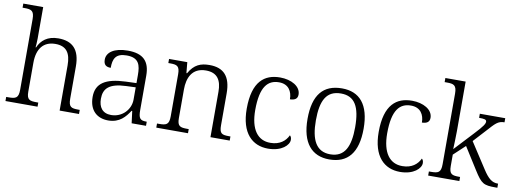

<svg xmlns="http://www.w3.org/2000/svg" viewBox="-61 -1112 3971 1473"><g transform="rotate(10 1924.5 -375.0)"><path d="M17 0H267V-32H256C199 -32 177 -38 177 -102V-326C177 -438 228 -498 319 -498C405 -498 439 -448 439 -352V0H590V-32H580C523 -32 503 -39 503 -105V-355C503 -488 443 -544 334 -544C249 -544 201 -502 177 -446H173C174 -451 177 -486 177 -514V-760H22V-728H37C89 -728 113 -721 113 -655V-105C113 -39 91 -32 33 -32H17Z M818 10C908 10 950 -44 983 -94H988L1000 0H1112V-32H1108C1059 -32 1047 -48 1047 -112V-379C1047 -491 995 -544 875 -544C769 -544 712 -502 712 -446C712 -406 731 -391 768 -391C768 -460 786 -506 873 -506C969 -506 983 -450 983 -372V-310L900 -307C744 -301 670 -254 670 -148C670 -40 734 10 818 10ZM833 -35C765 -35 735 -80 735 -145C735 -224 777 -269 909 -274L983 -277V-181C983 -105 921 -35 833 -35Z M1192 0H1439V-32H1429C1372 -32 1350 -38 1350 -102V-326C1350 -414 1383 -498 1492 -498C1582 -498 1614 -442 1614 -354V0H1764V-32H1754C1696 -32 1678 -39 1678 -105V-353C1678 -485 1621 -544 1512 -544C1443 -544 1393 -525 1352 -452H1347L1339 -536H1197V-504H1212C1263 -504 1286 -497 1286 -433V-105C1286 -39 1264 -32 1206 -32H1192Z M2063 10C2170 10 2225 -46 2225 -86C2225 -101 2221 -112 2212 -120C2190 -73 2146 -37 2074 -37C1975 -36 1916 -114 1916 -265C1916 -448 1973 -506 2060 -506C2135 -506 2164 -452 2164 -392C2203 -393 2223 -407 2223 -439C2223 -503 2149 -544 2062 -544C1941 -544 1850 -477 1850 -264C1850 -73 1941 10 2063 10Z M2540 10C2684 10 2760 -80 2760 -268C2760 -457 2680 -544 2544 -544C2398 -544 2323 -455 2323 -268C2323 -80 2405 10 2540 10ZM2541 -30C2432 -30 2388 -115 2388 -268C2388 -425 2431 -504 2543 -504C2650 -504 2694 -427 2694 -268C2694 -118 2654 -30 2541 -30Z M3091 10C3198 10 3253 -46 3253 -86C3253 -101 3249 -112 3240 -120C3218 -73 3174 -37 3102 -37C3003 -36 2944 -114 2944 -265C2944 -448 3001 -506 3088 -506C3163 -506 3192 -452 3192 -392C3231 -393 3251 -407 3251 -439C3251 -503 3177 -544 3090 -544C2969 -544 2878 -477 2878 -264C2878 -73 2969 10 3091 10Z M3310 0H3553V-32H3547C3490 -32 3468 -38 3468 -102V-191L3557 -274L3665 -103C3724 -9 3742 0 3835 0H3849V-32H3845C3801 -32 3771 -57 3730 -120L3600 -320L3689 -417C3746 -480 3765 -504 3816 -504V-536H3618V-504C3658 -504 3676 -501 3676 -484C3676 -468 3665 -448 3601 -380L3464 -233C3465 -259 3468 -331 3468 -374V-760H3310V-728H3328C3380 -728 3404 -721 3404 -655V-105C3404 -39 3382 -32 3324 -32H3310Z"/></g></svg>

Font: Noto Serif Bengali Light
Style: Regular
Weight: 300
Designer: Juan Bruce, Universal Thirst, Indian Type Foundry and the Monotype Design Team.
Foundry: Monotype Imaging Inc.
Version: Version 2.003